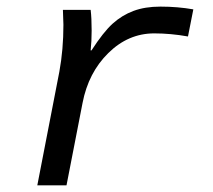

<svg xmlns="http://www.w3.org/2000/svg" viewBox="-20 -558 640 578"><path d="M545.9 -448.2Q493.7 -457.5 444.3 -457.5Q366.2 -457.5 306.2 -398.4Q246.1 -339.4 228.5 -248L180.2 0H92.3L158.7 -342.3Q170.9 -408.7 170.9 -483.4L169.4 -528.3H252.9Q255.9 -503.9 255.9 -465.8Q255.9 -433.6 252.9 -406.2H255.4Q291 -461.4 319.1 -486.8Q347.2 -512.2 381.8 -525.1Q416.5 -538.1 462.9 -538.1Q514.6 -538.1 562 -529.8Z"/></svg>

Font: Liberation Mono
Style: Italic
Weight: 400
Italic angle: -12°
Monospace: yes
Designer: Steve Matteson
Foundry: Ascender Corporation
Version: Version 2.1.5